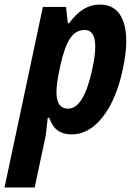

<svg xmlns="http://www.w3.org/2000/svg" viewBox="-49 -574 569 834"><path d="M251.5 -473.1Q308.6 -554.2 384.5 -554.2Q460.4 -554.2 486.8 -480.5Q499.5 -445.8 499.5 -394.5Q499.5 -343.3 484.4 -272.9Q456.5 -141.6 397.2 -65.9Q337.9 9.8 262.2 9.8Q226.1 9.8 202.6 -6.6Q179.2 -22.9 165 -62H158.2Q151.4 5.9 148.9 18.1L101.6 240.2H-29.3L137.2 -543.9H237.8L245.6 -473.1ZM196.3 -173.3Q196.3 -102.1 247.1 -102.1Q315.4 -102.1 352.1 -274.9Q364.7 -333 364.7 -371.1Q364.7 -443.8 318.8 -443.8Q280.8 -443.8 256.3 -408.4Q231.9 -373 213.4 -291L210 -273.9Q196.3 -211.9 196.3 -173.3Z"/></svg>

Font: Open Sans Hebrew Condensed
Style: Bold Italic
Weight: 700
Width: 3
Italic angle: -12°
Foundry: Ascender Corporation, Yanek Iontef
Version: Version 2.001;PS 002.001;hotconv 1.0.70;makeotf.lib2.5.58329